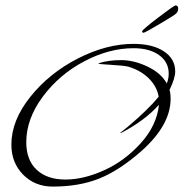

<svg xmlns="http://www.w3.org/2000/svg" viewBox="-20 -614 678 709"><path d="M627 -350Q627 -325 606 -282Q610 -270 610 -249Q610 -152 502 -56Q420 16 346 45.5Q272 75 175 75Q109 75 65.5 31Q22 -13 22 -80Q22 -169 92 -256.5Q162 -344 267.5 -398Q373 -452 473 -452Q543 -452 585 -424.5Q627 -397 627 -350ZM603 -342Q603 -385 567.5 -410.5Q532 -436 473 -436Q383 -436 291 -387.5Q199 -339 138 -257Q77 -175 77 -89Q77 -23 115.5 13Q154 49 221.5 49Q289 49 365 14.5Q441 -20 500 -85.5Q559 -151 567 -227Q516 -170 431 -125Q427 -123 425.5 -123Q424 -123 424 -124Q424 -123 452 -146Q528 -210 566 -257Q559 -296 528.5 -325.5Q498 -355 453 -368Q436 -372 391.5 -374.5Q347 -377 343 -379L346 -381Q381 -392 427.5 -392Q474 -392 524 -368.5Q574 -345 596 -306Q603 -324 603 -342ZM629 -563Q626 -559 570.5 -526Q515 -493 510 -493Q505 -493 505 -498.5Q505 -504 564 -549Q623 -594 628 -594Q638 -594 638 -582Q638 -570 629 -563Z"/></svg>

Font: Qwigley
Style: Regular
Weight: 400
Designer: Robert E. Leuschke
Foundry: Robert E. Leuschke
Version: Version 1.003